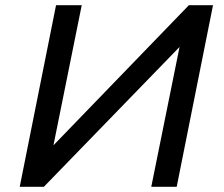

<svg xmlns="http://www.w3.org/2000/svg" viewBox="-20 -720 863 740"><path d="M56 0 196 -700H295L186 -160L708 -700H801L661 0H563L672 -539L149 0Z"/></svg>

Font: MOST Montserrat Medium
Style: Italic
Weight: 500
Italic angle: -11.3°
Designer: Julieta Ulanovsky
Foundry: Julieta Ulanovsky
Version: Version 8.000;March 11, 2024;FontCreator 15.0.0.2926 64-bit